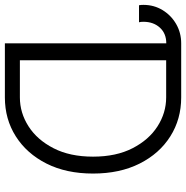

<svg xmlns="http://www.w3.org/2000/svg" viewBox="-8 -755 763 787"><g transform="rotate(90 373.5 -361.5)"><path d="M379.4 0H157.7V-661.6Q117.2 -661.6 93.3 -635.3Q69.3 -608.9 69.3 -567.9Q69.3 -556.2 71.3 -549.8H1.5Q0 -557.1 0 -567.9Q0 -611.3 21.5 -646.5Q43 -681.6 78.6 -702.1Q114.3 -722.7 157.7 -722.7H379.4Q468.3 -722.7 538.8 -678.2Q609.4 -633.8 650.4 -552.5Q691.4 -471.2 691.4 -361.3Q691.4 -251.5 650.4 -170.4Q609.4 -89.4 538.8 -44.7Q468.3 0 379.4 0ZM227.1 -661.1V-61.5H379.4Q442.4 -61.5 497.8 -96.9Q553.2 -132.3 587.6 -199.5Q622.1 -266.6 622.1 -361.3Q622.1 -456.1 587.6 -523.2Q553.2 -590.3 497.8 -625.7Q442.4 -661.1 379.4 -661.1Z"/></g></svg>

Font: Giphurs Light
Style: Regular
Weight: 300
Version: Version 0.920; ttfautohint (v1.8.4.7-5d5b)